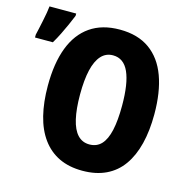

<svg xmlns="http://www.w3.org/2000/svg" viewBox="-133 -851 942 966"><g transform="rotate(15 338.0 -368.0)"><path d="M657 -358Q657 -272 640 -204Q623 -136 589 -88Q555 -40 502.5 -15Q450 10 380 10Q310 10 258 -15Q206 -40 171 -88Q136 -136 119 -204.5Q102 -273 102 -359Q102 -476 133 -557.5Q164 -639 226 -682Q288 -725 380 -725Q474 -725 535.5 -681Q597 -637 627 -555Q657 -473 657 -358ZM270 -358Q270 -283 282 -231Q294 -179 318.5 -153Q343 -127 380 -127Q418 -127 442 -152.5Q466 -178 477.5 -229.5Q489 -281 489 -358Q489 -473 462.5 -532Q436 -591 380 -591Q343 -591 318.5 -564Q294 -537 282 -485.5Q270 -434 270 -358ZM-23 -591Q-20 -603 -15.5 -624Q-11 -645 -6 -668.5Q-1 -692 2.5 -713Q6 -734 7 -746H146V-734Q136 -709 124 -682.5Q112 -656 99 -629.5Q86 -603 70 -576H-23Z"/></g></svg>

Font: Noto Sans Display Condensed ExtraBold
Style: Regular
Weight: 800
Width: 3
Designer: Monotype Design Team
Foundry: Monotype Imaging Inc.
Version: Version 2.003